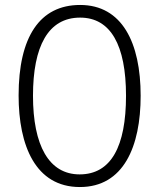

<svg xmlns="http://www.w3.org/2000/svg" viewBox="-20 -744 642 774"><path d="M547 -358C547 -572 472 -724 303 -724C140 -724 55 -595 55 -359C55 -157 123 10 302 10C478 10 547 -153 547 -358ZM113 -358C113 -557 174 -673 303 -673C426 -673 488 -562 488 -358C488 -154 428 -41 301 -41C177 -41 113 -158 113 -358Z"/></svg>

Font: Noto Sans Myanmar Condensed Light
Style: Regular
Weight: 300
Width: 3
Designer: Monotype Design Team
Foundry: Monotype Imaging Inc.
Version: Version 2.107